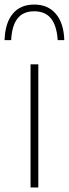

<svg xmlns="http://www.w3.org/2000/svg" viewBox="-49 -822 302 842"><path d="M85 0V-540H119V0ZM101 -802Q161.5 -802 196 -761.2Q230.5 -720.5 233 -646H204Q200 -709 174.8 -740.8Q149.5 -772.5 101 -772.5Q52.5 -772.5 27.8 -740.8Q3 -709 0 -646H-29Q-26.5 -721.5 7 -761.8Q40.5 -802 101 -802Z"/></svg>

Font: Encode Sans Thin
Style: Regular
Weight: 250
Designer: Multiple Designers
Foundry: Impallari Type
Version: Version 2.000